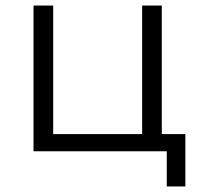

<svg xmlns="http://www.w3.org/2000/svg" viewBox="-20 -546 724 693"><path d="M101 0V-526H172V-62H493V-526H564V-62H649V127H582V0H564Z"/></svg>

Font: Montserrat
Style: Regular
Weight: 400
Designer: Julieta Ulanovsky
Foundry: Julieta Ulanovsky
Version: Version 9.000; ttfautohint (v1.8.4.7-5d5b)